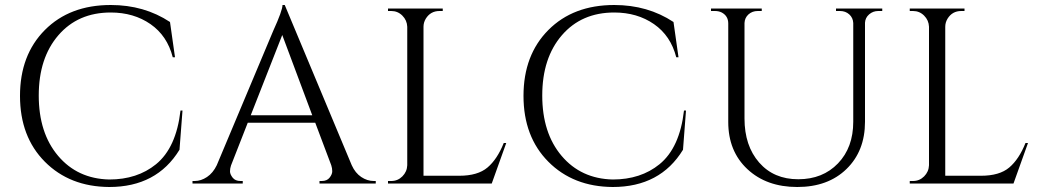

<svg xmlns="http://www.w3.org/2000/svg" viewBox="-20 -734 4161 768"><path d="M423 -714Q557 -714 660 -646L680 -505H671Q649 -591 582 -637.5Q515 -684 423 -684Q292 -684 213.5 -593Q135 -502 135 -352Q135 -202 212.5 -110.5Q290 -19 417 -16Q529 -16 604 -77Q685 -143 702 -292H710L698 -135Q607 14 417 14Q259 13 159.5 -87Q60 -187 60 -350.5Q60 -514 159.5 -614Q259 -714 423 -714Z M1475 -10H1483V0H1258V-10H1267Q1288 -10 1298.5 -23.5Q1309 -37 1309 -49Q1309 -61 1305 -73L1241 -243H971L904 -72Q900 -60 900 -48.5Q900 -37 910.5 -23.5Q921 -10 942 -10H951V0H750V-10H759Q784 -10 808 -26Q832 -42 847 -73L1073 -611Q1110 -692 1110 -714H1119L1387 -73Q1401 -42 1425 -26Q1449 -10 1475 -10ZM983 -273H1229L1109 -594Z M1545 -10Q1571 -10 1589.5 -28.5Q1608 -47 1609 -73V-627Q1608 -653 1589.5 -671.5Q1571 -690 1545 -690H1532V-700H1751V-690H1738Q1702 -690 1683 -659Q1674 -644 1674 -627V-31H1817Q1891 -31 1930 -64Q1969 -97 1995 -162H2005L1947 0H1532V-10Z M2437 -714Q2571 -714 2674 -646L2694 -505H2685Q2663 -591 2596 -637.5Q2529 -684 2437 -684Q2306 -684 2227.5 -593Q2149 -502 2149 -352Q2149 -202 2226.5 -110.5Q2304 -19 2431 -16Q2543 -16 2618 -77Q2699 -143 2716 -292H2724L2712 -135Q2621 14 2431 14Q2273 13 2173.5 -87Q2074 -187 2074 -350.5Q2074 -514 2173.5 -614Q2273 -714 2437 -714Z M3509 -690H3493Q3472 -690 3456.5 -676.5Q3441 -663 3440 -643V-247Q3440 -130 3366 -58Q3292 14 3169 14Q3046 14 2969.5 -57.5Q2893 -129 2893 -246V-640Q2893 -670 2867 -684Q2855 -690 2840 -690H2824V-700H3027V-690H3011Q2989 -690 2974 -676.5Q2959 -663 2958 -642V-260Q2958 -151 3016.5 -84Q3075 -17 3173 -17Q3271 -17 3332 -80.5Q3393 -144 3393 -247V-642Q3392 -663 3377 -676.5Q3362 -690 3340 -690H3324V-700H3509Z M3632 -10Q3658 -10 3676.5 -28.5Q3695 -47 3696 -73V-627Q3695 -653 3676.5 -671.5Q3658 -690 3632 -690H3619V-700H3838V-690H3825Q3789 -690 3770 -659Q3761 -644 3761 -627V-31H3904Q3978 -31 4017 -64Q4056 -97 4082 -162H4092L4034 0H3619V-10Z"/></svg>

Font: Cinzel Decorative
Style: Regular
Weight: 400
Designer: Natanael Gama
Version: Version 1.001;PS 001.001;hotconv 1.0.56;makeotf.lib2.0.21325